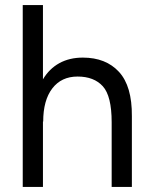

<svg xmlns="http://www.w3.org/2000/svg" viewBox="-20 -740 598 760"><path d="M70 -720H150V-426Q175 -468 215 -490Q255 -512 308 -512Q399 -512 451 -455.5Q503 -399 502 -280V0H422V-256Q422 -360 387 -398.5Q352 -437 287 -437Q223 -437 187 -390Q151 -343 151 -259H150V0H70Z"/></svg>

Font: Oak Sans
Style: Regular
Weight: 400
Designer: Erik Kennedy, Walven
Foundry: Erik Kennedy, Walven
Version: Version 1.000